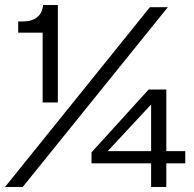

<svg xmlns="http://www.w3.org/2000/svg" viewBox="-59 -750 778 770"><path d="M112 -339V-619H14V-664H33Q69 -664 90 -681Q111 -698 114 -730H173V-339ZM-39 0 542 -721H614L32 0ZM547 0V-369L573 -359L373 -144H684V-95H308V-139L537 -391H608V0Z"/></svg>

Font: Mona Sans Expanded
Style: Regular
Weight: 400
Width: 7
Designer: Deni Anggara
Foundry: GitHub
Version: Version 2.000